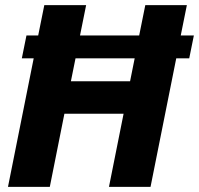

<svg xmlns="http://www.w3.org/2000/svg" viewBox="-20 -731 778 751"><path d="M257.3 -413.1H488.8L506.8 -502.9H275.4ZM687 -592.3H738.3L720.2 -502.9H669.4L568.8 0H406.2L463.4 -286.1H231.9L174.8 0H11.2L111.8 -502.9H65.4L83.5 -592.3H129.4L153.3 -710.9H316.9L293 -592.3H524.4L548.3 -710.9H710.9Z"/></svg>

Font: Roboto-BlackItalic
Style: Italic
Weight: 900
Italic angle: -12°
Designer: Google
Version: Version 1.100141; 2013